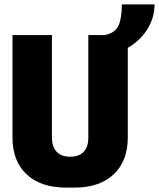

<svg xmlns="http://www.w3.org/2000/svg" viewBox="-20 -846 725 876"><path d="M282 10Q166 10 101.5 -50.5Q37 -111 37 -218V-686H217V-218Q217 -176 238.5 -153.5Q260 -131 300 -131Q341 -131 362 -153.5Q383 -176 383 -218V-686H563V-218Q563 -111 498.5 -50.5Q434 10 319 10ZM458 -596V-686Q505 -695 520.5 -729Q536 -763 536 -826H685Q685 -768 655.5 -718Q626 -668 575 -635Q524 -602 458 -596Z"/></svg>

Font: Chivo Mono Medium ExtraBold
Style: Regular
Weight: 800
Monospace: yes
Version: Version 1.008